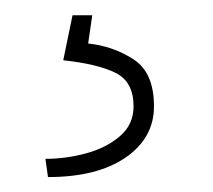

<svg xmlns="http://www.w3.org/2000/svg" viewBox="-20 -20 279 252"><path d="M75.2 0H101.1L95.7 37.1Q128.4 40.5 155.3 57.9Q182.1 75.2 182.1 119.6Q182.1 161.1 144.8 186.8Q107.4 212.4 43 212.4L39.6 188.5Q65.9 188.5 92.5 181.4Q119.1 174.3 137.2 158.9Q155.3 143.6 155.3 119.6Q155.3 87.4 131.8 75.7Q108.4 64 63 59.1Z"/></svg>

Font: Vazirmatn RD FD Thin
Style: Regular
Weight: 100
Designer: Saber Rastikerdar
Foundry: Saber Rastikerdar
Version: Version 33.003